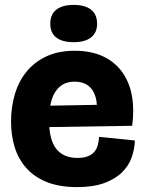

<svg xmlns="http://www.w3.org/2000/svg" viewBox="-20 -749 592 783"><path d="M295 14Q222 14 171 -6.5Q120 -27 87.5 -63.5Q55 -100 40 -148.5Q25 -197 25 -253Q25 -312 40.5 -364.5Q56 -417 88 -456.5Q120 -496 169 -519Q218 -542 284 -542Q351 -542 399.5 -519.5Q448 -497 478 -455.5Q508 -414 518 -358Q528 -302 519 -236L127 -230V-317L405 -322L373 -274Q379 -321 370 -352.5Q361 -384 339.5 -400Q318 -416 285 -416Q249 -416 225.5 -397Q202 -378 191 -343Q180 -308 180 -260Q180 -179 209.5 -142Q239 -105 295 -105Q320 -105 336.5 -111Q353 -117 363.5 -128.5Q374 -140 378.5 -156Q383 -172 384 -191L530 -176Q529 -142 517.5 -108.5Q506 -75 479 -47.5Q452 -20 406.5 -3Q361 14 295 14ZM280 -577Q234 -577 209.5 -596Q185 -615 185 -652Q185 -690 209.5 -709.5Q234 -729 280 -729Q327 -729 351.5 -709.5Q376 -690 376 -652Q376 -616 351.5 -596.5Q327 -577 280 -577Z"/></svg>

Font: Bricolage Grotesque 72pt ExtraBold
Style: Regular
Weight: 800
Designer: Mathieu Triay
Foundry: Atelier Triay
Version: Version 1.001;gftools[0.9.33.dev8+g029e19f]